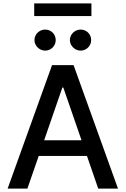

<svg xmlns="http://www.w3.org/2000/svg" viewBox="-20 -1111 740 1131"><path d="M286.6 -727.3H413.4L675.1 0H558.6L492.2 -192.5H208.1L141.3 0H24.9ZM240.1 -284.8H460.2L353 -595.2H347.3ZM181.5 -1016.3V-1090.9H518.5V-1016.3ZM391.7 -874.6Q391.7 -887.8 396.8 -899.1Q402 -910.5 410.7 -918.9Q419.4 -927.2 430.8 -932Q442.1 -936.8 454.5 -936.8Q468 -936.8 479.4 -932Q490.8 -927.2 499.1 -918.9Q507.5 -910.5 512.3 -899.1Q517 -887.8 517 -874.6Q517 -862.2 512.3 -851Q507.5 -839.8 499.1 -831.3Q490.8 -822.8 479.4 -817.8Q468 -812.9 454.5 -812.9Q442.1 -812.9 430.8 -817.8Q419.4 -822.8 410.7 -831.3Q402 -839.8 396.8 -851Q391.7 -862.2 391.7 -874.6ZM182.9 -874.6Q182.9 -887.8 188 -899.1Q193.2 -910.5 201.9 -918.9Q210.6 -927.2 221.9 -932Q233.3 -936.8 245.7 -936.8Q259.2 -936.8 270.6 -932Q282 -927.2 290.3 -918.9Q298.7 -910.5 303.4 -899.1Q308.2 -887.8 308.2 -874.6Q308.2 -862.2 303.4 -851Q298.7 -839.8 290.3 -831.3Q282 -822.8 270.6 -817.8Q259.2 -812.9 245.7 -812.9Q233.3 -812.9 221.9 -817.8Q210.6 -822.8 201.9 -831.3Q193.2 -839.8 188 -851Q182.9 -862.2 182.9 -874.6Z"/></svg>

Font: Cannonade Med
Style: Regular
Weight: 500
Designer: Rasmus Andersson
Foundry: rsms
Version: Version 3.012;git-f93a4a705